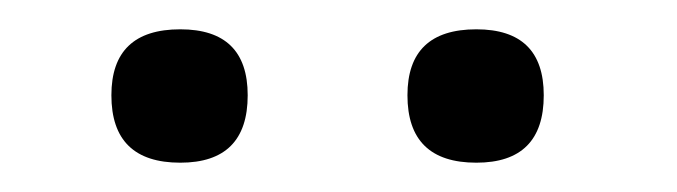

<svg xmlns="http://www.w3.org/2000/svg" viewBox="-20 -747 462 131"><path d="M103 -636Q56 -636 56 -682Q56 -727 103 -727Q149 -727 149 -682Q149 -636 103 -636ZM305 -636Q258 -636 258 -682Q258 -727 305 -727Q351 -727 351 -682Q351 -636 305 -636Z"/></svg>

Font: Encode Sans Condensed
Style: Regular
Weight: 400
Designer: Pablo Impallari, Andres Torresi
Foundry: Pablo Impallari, Andres Torresi
Version: Version 1.000; ttfautohint (v1.00) -l 8 -r 50 -G 200 -x 14 -